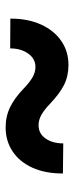

<svg xmlns="http://www.w3.org/2000/svg" viewBox="187 -631 261 675"><g transform="rotate(-90 317.5 -293.5)"><path d="M589.6 -387.6Q589.6 -325.8 568.8 -279.9Q547.9 -234 511.1 -208.6Q474.3 -183.3 426.8 -183.3Q387.3 -183.3 356.4 -198.9Q325.6 -214.5 290.6 -247.7Q270.4 -267.4 252.3 -277.9Q234.3 -288.4 214.3 -288.4Q185.4 -288.4 168.1 -263.8Q150.9 -239.2 150.9 -201.6L45.1 -202.8Q45.1 -265.6 65.7 -310.6Q86.3 -355.6 123 -379.9Q159.7 -404.2 206.9 -404.2Q246.4 -404.2 279 -388.1Q311.5 -372.1 344.4 -340.1Q365 -320.3 382.8 -309.9Q400.5 -299.4 419.7 -299.4Q448.5 -299.4 466.7 -325Q484.8 -350.5 484.8 -388.2Z"/></g></svg>

Font: Heebo
Style: Regular
Weight: 400
Designer: Oded Ezer
Foundry: Ezer Type House
Version: Version 3.100